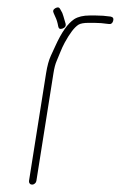

<svg xmlns="http://www.w3.org/2000/svg" viewBox="-20 -502 328 521"><path d="M149.7 -424.5C156.4 -426.8 159.3 -431 158.2 -437C153.2 -454.7 150.1 -464.7 149 -467L143.5 -477C141.1 -482.3 136.7 -483.3 130.5 -480C124.3 -476.7 122.8 -472 125.8 -466L130.2 -456C133.6 -449.3 136.2 -440.7 138.1 -430C139.2 -424 143 -422.2 149.7 -424.5ZM67.2 -1C69.8 -1 72.3 -2 74.6 -4C77 -6 78.3 -8.3 78.7 -11L125 -303C127.2 -317.3 130.2 -328.6 133.9 -337C136.5 -343 139.7 -350.7 143.5 -360.2C147.3 -369.7 151.3 -378.5 155.7 -386.5C169.5 -411.8 181.9 -428 193 -435C198.3 -438.3 207.5 -440 220.7 -440H235.7C247.7 -440 260.5 -439 274.2 -437C280.7 -435.7 284.9 -438.3 287 -445C289 -451.7 286.8 -455.7 280.4 -457C266.7 -459 252.9 -460 238.9 -460H223.9C206 -460 191.9 -456.7 181.3 -450C163.9 -438.3 146.9 -414.2 130.3 -377.5C127.7 -371.8 123.7 -363 118.1 -351C112.5 -339 108.2 -323 105 -303L58.7 -11C58.3 -8.3 59 -6 60.6 -4C62.3 -2 64.5 -1 67.2 -1Z"/></svg>

Font: Proton
Style: RgIt
Weight: 500
Version: Version 1.017